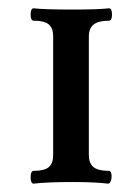

<svg xmlns="http://www.w3.org/2000/svg" viewBox="-20 -438 335 462"><path d="M61 3.9Q53.7 3.9 53.7 -11.5Q53.7 -26.9 61 -26.9Q86.9 -26.9 97.4 -35.9Q107.9 -44.9 107.9 -64V-351.1Q107.9 -370.1 97.4 -379.2Q86.9 -388.2 61 -388.2Q53.7 -388.2 53.7 -403.1Q53.7 -418 61 -418Q88.4 -415 154.8 -415Q215.3 -415 242.2 -418Q249.5 -418 249.5 -403.1Q249.5 -388.2 242.2 -388.2Q217.3 -388.2 205.6 -379.2Q193.8 -370.1 193.8 -350.1V-64.9Q193.8 -45.4 204.8 -36.1Q215.8 -26.9 242.2 -26.9Q246.6 -26.9 248 -19.3Q249.5 -11.7 247.1 -3.9Q244.6 3.9 240.2 3.9Q208.5 0 154.8 0Q92.8 0 61 3.9Z"/></svg>

Font: Junicode SmCond Medium
Style: Regular
Weight: 500
Width: 4
Designer: Peter S. Baker
Version: Version 2.206